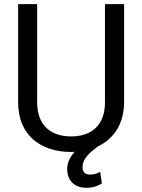

<svg xmlns="http://www.w3.org/2000/svg" viewBox="-20 -731 691 936"><path d="M491.7 -710.9V-232.4C491.7 -119.6 425.3 -65.9 326.7 -65.9C228 -65.9 161.1 -119.6 161.1 -232.4V-710.9H68.4V-232.4C68.4 -70.8 179.2 9.8 326.7 9.8C332.5 9.8 338.4 9.8 343.8 9.3C341.3 12.7 338.4 15.6 335.9 18.6C316.4 42.5 307.6 68.4 307.6 93.3C307.6 153.3 347.7 184.6 400.9 184.6C438.5 184.6 460.9 172.9 476.6 163.1L468.3 106.9C458 112.3 441.9 120.1 420.4 120.1C391.6 120.1 382.3 105 382.3 83C382.3 52.7 404.3 24.9 434.1 1C441.9 -5.4 450.2 -11.7 459 -18.1C477.1 -26.9 493.7 -37.6 508.8 -50.8C555.7 -91.3 585 -151.9 585 -232.4V-710.9Z"/></svg>

Font: Bert Sans
Style: Regular
Weight: 400
Designer: Christian Robertson (Google), Cristiano Sobral
Foundry: Google, Cristiano Sobral
Version: Version 3.101